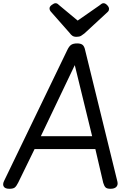

<svg xmlns="http://www.w3.org/2000/svg" viewBox="-29 -1160 801 1194"><path d="M29 14Q3 14 -5.5 0.5Q-14 -13 -4 -34L390 -850Q401 -873 414 -881.5Q427 -890 451 -890Q473 -890 484.5 -881Q496 -872 501 -846L701 -31Q706 -11 695 1.5Q684 14 658 14Q636 14 627.5 5.5Q619 -3 613 -23L564 -233H186L84 -24Q73 -2 63 6Q53 14 29 14ZM225 -313H544L436 -755ZM615 -1140Q626 -1140 637.5 -1128Q649 -1116 649 -1105Q649 -1100 647.5 -1095.5Q646 -1091 641 -1086L496 -952Q486 -944 475.5 -937.5Q465 -931 447 -931Q430 -931 420.5 -938Q411 -945 405 -954L286 -1089Q281 -1096 280 -1100.5Q279 -1105 279 -1108Q279 -1119 293 -1129.5Q307 -1140 316 -1140Q325 -1140 330 -1135.5Q335 -1131 341 -1126L454 -1032L589 -1126Q596 -1131 601.5 -1135.5Q607 -1140 615 -1140Z"/></svg>

Font: Playwrite GB S
Style: Italic
Weight: 400
Italic angle: -7°
Designer: Veronika Burian, José Scaglione
Foundry: TypeTogether
Version: Version 1.000